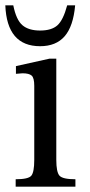

<svg xmlns="http://www.w3.org/2000/svg" viewBox="-34 -703 339 723"><path d="M250 -28V0H25V-28Q73 -28 84 -41.5Q95 -55 95 -101V-380Q95 -410 85 -418.5Q75 -427 51 -427Q26 -425 26 -425V-454L152 -482H178V-101Q178 -55 190 -41.5Q202 -28 250 -28ZM219 -683H249Q242 -604 209.5 -566.5Q177 -529 117 -529Q-8 -529 -14 -683H16Q27 -628 50.5 -608Q74 -588 117 -588Q160 -588 182 -607.5Q204 -627 219 -683Z"/></svg>

Font: myMathFont
Style: Regular
Weight: 400
Designer: Ross Mills, John Hudson & Paul Hanslow, Tiro Typeworks Ltd; with prior portions MicroPress Inc., and Coen Hoffman. Math 
Foundry: Tiro Typeworks Ltd
Version: Version 2.13 b171